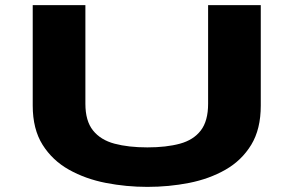

<svg xmlns="http://www.w3.org/2000/svg" viewBox="-20 -720 1140 751"><path d="M556.5 11Q474 11 394.2 -4.5Q314.5 -20 249.8 -56.2Q185 -92.5 146.5 -153.8Q108 -215 108 -307V-700H314V-314Q314 -247 343.8 -209.8Q373.5 -172.5 428 -158Q482.5 -143.5 556.5 -143.5Q630.5 -143.5 683.8 -158Q737 -172.5 765.5 -209.8Q794 -247 794 -314V-700H1000V-307Q1000 -215 962.8 -153.8Q925.5 -92.5 862 -56.2Q798.5 -20 719.5 -4.5Q640.5 11 556.5 11Z"/></svg>

Font: Trispace Expanded ExtraBold
Style: Regular
Weight: 800
Width: 7
Designer: Tyler Finck
Foundry: Etcetera Type Company
Version: Version 1.210; ttfautohint (v1.8.3)